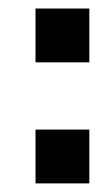

<svg xmlns="http://www.w3.org/2000/svg" viewBox="-20 -551 254 446"><path d="M62.5 -125V-250H187.5V-125ZM62.5 -406.2V-531.2H187.5V-406.2Z"/></svg>

Font: Oswald-Regular
Style: Regular
Weight: 400
Designer: vernon adams
Foundry: vernon adams
Version: Version 2.002; ttfautohint (v0.92.18-e454-dirty) -l 8 -r 50 